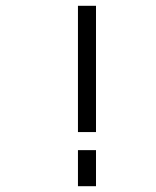

<svg xmlns="http://www.w3.org/2000/svg" viewBox="-20 -645 540 665"><path d="M250 -125Q250 -125 250 0H312.5Q312.5 0 312.5 -125ZM250 -625V-187.5H312.5V-625Z"/></svg>

Font: Unifont
Style: Regular
Weight: 500
Version: Version 13.0.05